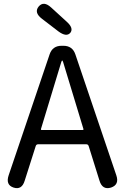

<svg xmlns="http://www.w3.org/2000/svg" viewBox="-20 -971 647 994"><path d="M50 0Q8 -14 25 -64L237 -690Q252 -734 299 -734H308Q355 -734 370 -690L582 -64Q599 -15 555 0Q510 14 495 -36L439 -215Q436 -224 427 -224H177Q168 -224 165 -215L108 -36Q93 14 50 0ZM192 -303Q191 -298 196 -298H408Q413 -298 412 -303L307 -649Q304 -658 302 -658Q300 -658 297 -649ZM344 -801Q324 -778 283 -808L197 -874Q155 -906 180 -937Q206 -968 245 -932L325 -859Q363 -825 344 -801Z"/></svg>

Font: Resource Han Rounded KR
Style: Regular
Weight: 400
Designer: Cyano Hao (round all glyphs); Ryoko NISHIZUKA 西塚涼子 (kana, bopomofo & ideographs); Paul D. Hunt (Latin, Greek & Cyrillic)
Foundry: Cyano Hao
Version: 0.990